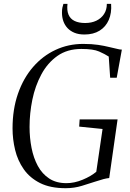

<svg xmlns="http://www.w3.org/2000/svg" viewBox="-20 -982 682 1010"><path d="M325.5 8Q244.5 8 190.5 -19.2Q136.5 -46.5 104.8 -92Q73 -137.5 59.5 -193.5Q46 -249.5 46 -306.5Q46 -407 74.5 -489Q103 -571 153.8 -629.5Q204.5 -688 272 -719.5Q339.5 -751 417.5 -751Q463 -751 496 -746Q529 -741 553.5 -734.8Q578 -728.5 598 -724.5Q603.5 -723.5 608.2 -722.2Q613 -721 621 -721L594 -573H559.5L552 -684.5Q532 -697.5 501.5 -711Q471 -724.5 408 -724.5Q334 -724.5 282 -687.8Q230 -651 197.5 -590.5Q165 -530 150.2 -457.8Q135.5 -385.5 135.5 -314.5Q135.5 -257 146 -203.8Q156.5 -150.5 179.2 -108.8Q202 -67 239 -42.8Q276 -18.5 329.5 -18.5Q371.5 -18.5 415.2 -36.8Q459 -55 486.5 -78.5L519.5 -303.5L396.5 -316L399 -354H598.5L554.5 -45.5Q540.5 -44 524.2 -39.8Q508 -35.5 480.5 -26.5Q451.5 -17 411 -4.5Q370.5 8 325.5 8ZM424 -800.5Q394 -800.5 372 -809.5Q350 -818.5 335.2 -834.2Q320.5 -850 313.2 -870.8Q306 -891.5 306 -915Q306 -932 308.2 -941.8Q310.5 -951.5 313.5 -961.5H335Q331 -927 340.5 -904.8Q350 -882.5 372.2 -871.8Q394.5 -861 428 -861Q461.5 -861 487 -873.2Q512.5 -885.5 527.2 -908Q542 -930.5 542 -961.5H564.5Q568 -913.5 552.2 -877.2Q536.5 -841 504 -820.8Q471.5 -800.5 424 -800.5Z"/></svg>

Font: Merriweather 144pt Light
Style: Italic
Weight: 300
Italic angle: -7.8°
Version: Version 2.101